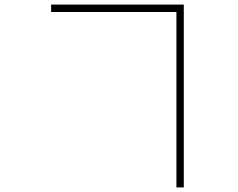

<svg xmlns="http://www.w3.org/2000/svg" viewBox="-20 -772 1040 838"><path d="M750 -719.7H203.1V-752H782.2V45.9H750Z"/></svg>

Font: GenEi Gothic M ExtraLight
Style: Regular
Weight: 200
Designer: o_tamon (Modified); [Source Han Sans]
Ryoko NISHIZUKA  (kana & ideographs); Paul D. Hunt (Latin, Greek & Cyrillic); Wenl
Version: Version 1.1a;Original Version 1.004